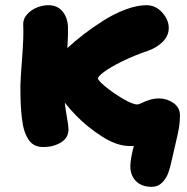

<svg xmlns="http://www.w3.org/2000/svg" viewBox="-20 -537 717 735"><path d="M146 25.9Q127 25.9 113 19Q99.1 12.2 89.4 -2.4Q79.6 -17.1 73.5 -35.9Q67.4 -54.7 64 -82.8Q60.5 -110.8 59.3 -139.9Q58.1 -168.9 58.1 -209Q58.1 -229 64.7 -315.2Q71.3 -401.4 68.8 -442.9Q67.9 -464.8 84 -482.4Q100.1 -500 122.1 -508.5Q144 -517.1 165 -517.1Q198.7 -517.1 218.3 -494.6Q237.8 -472.2 240.2 -436Q241.2 -404.3 237.8 -353Q267.1 -379.9 300.3 -405.5Q333.5 -431.2 375.2 -457.8Q417 -484.4 460.7 -500.7Q504.4 -517.1 541 -517.1Q575.7 -517.1 600.8 -489.3Q626 -461.4 626 -430.2Q626 -400.9 603.8 -377.9Q581.5 -355 546.9 -342.8Q492.2 -324.2 446 -301.3Q399.9 -278.3 377.4 -261.2Q355 -244.1 355 -236.8Q355 -229 384.3 -204.8Q413.6 -180.7 450.7 -158.9Q487.8 -137.2 504.9 -137.2Q511.2 -137.2 522.5 -142.8Q533.7 -148.4 551.3 -154.3Q568.8 -160.2 589.8 -160.2Q618.7 -160.2 643.8 -142.8Q668.9 -125.5 668.9 -95.2Q668.9 -71.8 665.3 -49.1Q661.6 -26.4 652.3 12Q643.1 50.3 639.2 68.8Q631.8 104 623.8 125.7Q615.7 147.5 599.9 162.8Q584 178.2 561 178.2Q521.5 178.2 500.2 156Q479 133.8 479 100.1Q479 71.8 492.2 22H476.1Q427.7 22 370.6 -14.4Q313.5 -50.8 270 -96.2Q249.5 -116.7 228 -144Q230.5 -120.1 236.3 -87.6Q242.2 -55.2 242.2 -42Q242.2 -9.3 213.4 8.3Q184.6 25.9 146 25.9Z"/></svg>

Font: Shantell Sans Bouncy
Style: Regular
Weight: 800
Designer: Stephen Nixon, Anya Danilova, Shantell Martin
Foundry: Arrow Type
Version: Version 1.006;[9816181b4]